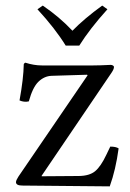

<svg xmlns="http://www.w3.org/2000/svg" viewBox="-20 -663 464 686"><path d="M70.8 -439Q101.1 -429.2 129.9 -429.2H313Q325.7 -429.2 340.1 -429.7Q354.5 -430.2 364 -430.7Q373.5 -431.2 375 -431.2Q379.9 -431.2 383.5 -429Q387.2 -426.8 387.2 -423.8Q387.2 -416 378.9 -403.8L128.9 -35.2V-33.2L262.2 -34.2Q299.8 -34.7 320.1 -51.5Q340.3 -68.4 359.9 -109.9L374 -139.2Q394 -139.2 403.8 -132.8Q393.6 -56.6 372.1 2.9L60.1 0Q37.1 0 37.1 -12.2Q37.1 -18.6 45.9 -32.2L293 -394L291 -396L164.1 -392.1Q138.2 -391.1 117.4 -371.1Q96.7 -351.1 83 -300.8Q66.4 -296.9 49.8 -304.2Q64 -382.3 64.9 -433.1Q64.9 -434.6 67.1 -436.8Q69.3 -439 70.8 -439ZM214.8 -500Q177.2 -561 113.8 -629.9L132.8 -643.1Q192.9 -602.1 238.8 -553.2Q281.2 -596.7 345.2 -643.1L363.8 -629.9Q300.8 -560.1 263.2 -500Z"/></svg>

Font: Common Serif
Style: Regular
Weight: 400
Designer: Philipp H. Poll, Khaled Hosny
Foundry: Stefan Peev, Context Ltd.
Version: Version 1.026